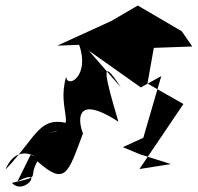

<svg xmlns="http://www.w3.org/2000/svg" viewBox="-51 -633 715 694"><path d="M606 -520 447 -613 351 -557 156 -468 235 -471C275 -358 193 -312 188 -355C151 -228 242 -168 125 -153L229 -176C90 -229 92 -149 -31 -20C12 -127 102 -49 60 -74L12 23C113 -32 38 78 -8 28C104 3 48 14 84 -50C186 41 195 -7 249 -151C237 -177 206 -304 377 -193C328 -358 309 -437 385 -318L270 -450L458 -317L532 -358L467 -135L393 -101L456 -75L567 -40L453 -22L612 -257L482 -331L505 -460L644 -465Z"/></svg>

Font: Asimov Silicon
Style: Regular
Weight: 400
Designer: Google
Version: Version 2.000980; 2014